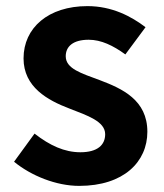

<svg xmlns="http://www.w3.org/2000/svg" viewBox="-20 -594 535 628"><path d="M239 14C385 14 462 -65 462 -163C462 -267 380 -304 306 -332C247 -354 195 -369 195 -410C195 -442 219 -464 270 -464C311 -464 350 -445 390 -416L456 -505C410 -540 347 -574 266 -574C138 -574 57 -503 57 -403C57 -309 136 -266 207 -239C266 -216 324 -197 324 -155C324 -120 299 -96 243 -96C191 -96 143 -118 93 -157L26 -65C82 -19 164 14 239 14Z"/></svg>

Font: Source Han Sans JP
Style: Bold
Weight: 700
Designer: Ryoko NISHIZUKA 西塚涼子 (kana, bopomofo & ideographs); Paul D. Hunt (Latin, Greek & Cyrillic); Sandoll Communications 산돌커뮤니
Foundry: Adobe
Version: Version 2.002;hotconv 1.0.116;makeotfexe 2.5.65601